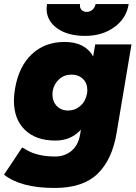

<svg xmlns="http://www.w3.org/2000/svg" viewBox="-49 -720 675 952"><path d="M-29 146 61 11Q66 14 89 27Q112 40 146.5 48Q181 56 224 56Q272 56 305.5 28Q339 0 348 -52L352 -77Q303 -23 226 -23Q129 -23 74.5 -76Q20 -129 20 -221Q20 -250 26 -283Q45 -392 109.5 -452Q174 -512 271 -512Q373 -512 413 -440L423 -500H603L529 -60Q507 72 434.5 142Q362 212 222 212Q54 212 -29 146ZM211 -252Q211 -217 232.5 -194.5Q254 -172 288 -172Q323 -172 349 -194.5Q375 -217 382 -254L383 -258Q384 -263 384 -273Q384 -308 362 -329Q340 -350 305 -350Q270 -350 244.5 -327.5Q219 -305 212 -268Q211 -262 211 -252ZM182 -678Q182 -684 184 -700H348Q345 -683 354.5 -672Q364 -661 381 -661Q397 -661 409.5 -672Q422 -683 425 -700H589Q578 -629 518 -585.5Q458 -542 373 -542Q287 -542 234.5 -579.5Q182 -617 182 -678Z"/></svg>

Font: Oak Sans Black
Style: Italic
Weight: 900
Italic angle: -9.5°
Foundry: Erik Kennedy, Walven
Version: Version 1.000